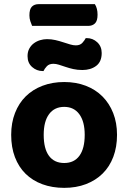

<svg xmlns="http://www.w3.org/2000/svg" viewBox="-20 -892 620 927"><path d="M135 -767Q131 -776 126.5 -789.5Q122 -803 122 -818Q122 -848 134 -860Q146 -872 167 -872H438Q451 -852 451 -821Q451 -791 438.5 -779Q426 -767 406 -767ZM545 -241Q545 -182 527 -134.5Q509 -87 475.5 -54Q442 -21 395 -3Q348 15 290 15Q232 15 184.5 -2.5Q137 -20 103.5 -53Q70 -86 52 -133.5Q34 -181 34 -241Q34 -299 52.5 -346.5Q71 -394 104.5 -427Q138 -460 185.5 -478Q233 -496 290 -496Q347 -496 394 -478Q441 -460 474.5 -426.5Q508 -393 526.5 -346Q545 -299 545 -241ZM290 -376Q243 -376 217 -341Q191 -306 191 -241Q191 -174 216.5 -139.5Q242 -105 290 -105Q338 -105 363.5 -140Q389 -175 389 -241Q389 -305 363 -340.5Q337 -376 290 -376ZM207 -703Q228 -703 247.5 -698.5Q267 -694 285 -688Q303 -682 318.5 -677.5Q334 -673 346 -673Q367 -673 378 -685.5Q389 -698 394 -708H399Q428 -708 449.5 -688Q471 -668 471 -636Q471 -594 444.5 -574Q418 -554 378 -554Q354 -554 334 -558.5Q314 -563 296.5 -569Q279 -575 264.5 -579.5Q250 -584 238 -584Q217 -584 206 -572Q195 -560 190 -549H186Q157 -549 135 -568.5Q113 -588 113 -621Q113 -642 121.5 -657.5Q130 -673 143.5 -683Q157 -693 173.5 -698Q190 -703 207 -703Z"/></svg>

Font: Baloo Paaji 2
Style: Bold
Weight: 700
Designer: Shuchita Grover, Noopur Datye and Ek Type
Foundry: Ek Type
Version: Version 1.640;hotconv 1.0.111;makeotfexe 2.5.65597; ttfautoh